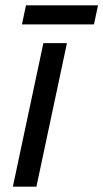

<svg xmlns="http://www.w3.org/2000/svg" viewBox="-20 -697 386 717"><path d="M28 0 142 -536H230L116 0ZM62 -606 77 -677H346L331 -606Z"/></svg>

Font: Noto Sans
Style: Italic
Weight: 400
Italic angle: -12°
Designer: Monotype Design Team
Foundry: Monotype Imaging Inc.
Version: Version 2.013; ttfautohint (v1.8.4.7-5d5b)